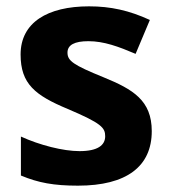

<svg xmlns="http://www.w3.org/2000/svg" viewBox="-20 -576 537 606"><path d="M459 -162C459 -259 400 -294 307 -332C211 -371 193 -384 193 -410C193 -434 215 -446 259 -446C308 -446 354 -429 408 -406L453 -513C388 -543 329 -556 261 -556C130 -556 45 -505 45 -404C45 -311 91 -275 194 -232C300 -187 312 -173 312 -146C312 -118 289 -99 231 -99C179 -99 105 -118 46 -145V-22C101 1 150 10 226 10C380 10 459 -51 459 -162Z"/></svg>

Font: Noto Traditional Nushu
Style: Bold
Weight: 700
Designer: LIU Zhao
Foundry: LiuZhao Studio
Version: Version 2.003